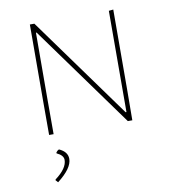

<svg xmlns="http://www.w3.org/2000/svg" viewBox="-80 -561 747 841"><g transform="rotate(-10 294.0 -140.5)"><path d="M478 0H458L131.8 -451.2H128.9L127.9 -153.8V0H107.9V-146L108.9 -491.2H128.9L455.1 -40H459L460 -490.2L480 -492.2L479 -137.2ZM139.2 69.8Q176.8 86.4 176.8 118.2Q176.8 159.7 110.8 210.9L101.1 200.2L102.1 196.8Q155.8 156.7 155.8 119.1Q155.8 98.6 126 85V81.1Q131.3 73.2 139.2 69.8Z"/></g></svg>

Font: Datalegreya
Style: Dot
Weight: 700
Designer: Figs Lab
Foundry: Figs Lab
Version: Version 1.002;PS 001.002;hotconv 1.0.70;makeotf.lib2.5.58329